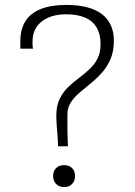

<svg xmlns="http://www.w3.org/2000/svg" viewBox="-20 -751 546 779"><path d="M215.5 -157.5Q215 -181.5 213.2 -203Q211.5 -224.5 210 -244Q208.5 -263.5 208.5 -281.5Q208.5 -321 221.5 -348.5Q234.5 -376 255 -396Q275.5 -416 298.2 -433Q321 -450 341.5 -468.8Q362 -487.5 375 -512Q388 -536.5 388 -572Q388 -612 372.2 -639Q356.5 -666 325.5 -679.5Q294.5 -693 247.5 -693Q206 -693 175.5 -679.5Q145 -666 128.5 -641.8Q112 -617.5 112 -584Q112 -576 112 -570.5Q112 -565 112.5 -561.2Q113 -557.5 114.5 -553.5H62.5Q62.5 -562 62.5 -569.2Q62.5 -576.5 62.5 -582.5Q62.5 -632.5 83.2 -665.2Q104 -698 145.5 -714.5Q187 -731 249 -731Q296.5 -731 332.5 -721.8Q368.5 -712.5 392.8 -694.2Q417 -676 429.5 -648.8Q442 -621.5 442 -586Q442 -543 428.5 -511.5Q415 -480 393.5 -456Q372 -432 347.8 -412.5Q323.5 -393 302 -374.5Q280.5 -356 267 -335Q253.5 -314 253.5 -287Q253.5 -269.5 253.5 -251.2Q253.5 -233 253.8 -210.5Q254 -188 255.5 -157.5ZM240 8Q220 8 207.8 -4.5Q195.5 -17 195.5 -37Q195.5 -57 207.8 -69Q220 -81 240 -81Q260.5 -81 272.5 -69Q284.5 -57 284.5 -37Q284.5 -17 272.5 -4.5Q260.5 8 240 8Z"/></svg>

Font: Russolo 10pt ExtraLight
Style: Regular
Weight: 200
Designer: Micah Stupak-Hahn
Version: Version 1.000